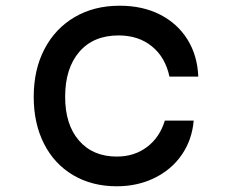

<svg xmlns="http://www.w3.org/2000/svg" viewBox="-20 -636 790 672"><path d="M98 -297Q98 -392 135.5 -464Q173 -536 241 -576Q309 -616 399 -616Q479 -616 540 -585Q601 -554 636 -498Q671 -442 674 -368H573Q559 -435 512 -473.5Q465 -512 395 -512Q307 -512 257.5 -454.5Q208 -397 208 -297Q208 -200 256.5 -144Q305 -88 389 -88Q450 -88 494.5 -121.5Q539 -155 557 -214H658Q652 -146 616 -94Q580 -42 520.5 -13Q461 16 389 16Q302 16 236 -23Q170 -62 134 -133Q98 -204 98 -297Z"/></svg>

Font: Martian Mono Custom sWd Rg
Style: Regular
Weight: 400
Width: 6
Monospace: yes
Designer: Alex Havermale
Foundry: Evil Martians
Version: Version 1.000